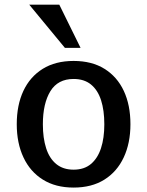

<svg xmlns="http://www.w3.org/2000/svg" viewBox="-20 -804 639 833"><path d="M299.3 9.8Q221.2 9.8 166 -24.7Q110.8 -59.1 81.8 -121.1Q52.7 -183.1 52.7 -265.1Q52.7 -348.1 81.5 -409.7Q110.4 -471.2 165.5 -505.4Q220.7 -539.6 299.3 -539.6Q378.4 -539.6 433.3 -505.4Q488.3 -471.2 517.1 -409.7Q545.9 -348.1 545.9 -265.1Q545.9 -183.1 516.8 -121.1Q487.8 -59.1 432.9 -24.7Q377.9 9.8 299.3 9.8ZM299.3 -67.9Q345.2 -67.9 374.5 -92.5Q403.8 -117.2 418.2 -161.1Q432.6 -205.1 432.6 -264.6Q432.6 -325.2 418.5 -369.1Q404.3 -413.1 374.8 -437.3Q345.2 -461.4 299.3 -461.4Q231 -461.4 198.5 -408.2Q166 -355 166 -264.6Q166 -205.1 180.2 -160.9Q194.3 -116.7 224.1 -92.3Q253.9 -67.9 299.3 -67.9ZM261.7 -596.2 106.9 -783.7H237.3L329.6 -596.2Z"/></svg>

Font: Comme Medium
Style: Regular
Weight: 500
Version: Version 1.000;gftools[0.9.27]